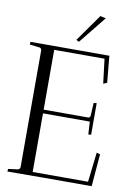

<svg xmlns="http://www.w3.org/2000/svg" viewBox="-98 -960 701 1022"><g transform="rotate(10 253.0 -449.5)"><path d="M81.1 -33.2V-666Q79.1 -677.7 68.8 -679.2L16.1 -685.1Q16.1 -688 16.6 -692.9Q17.1 -697.8 17.1 -700.2H444.8L443.8 -696.8L457 -556.2L437 -547.9L420.9 -680.2H148.9V-356.9H388.2Q392.6 -356 396.7 -359.6Q400.9 -363.3 400.9 -369.1L404.8 -438Q407.2 -438 412.8 -439Q418.5 -439.9 420.9 -439.9V-269Q419.9 -269 413.1 -268.6Q406.2 -268.1 405.8 -268.1L401.9 -336.9H148.9V-20H448.2L466.8 -180.2L485.8 -174.8L471.2 0H216.8L16.1 1Q16.1 -1.5 16.6 -6.1Q17.1 -10.7 17.1 -13.2L68.8 -20Q78.6 -21.5 81.1 -33.2ZM359.9 -899.9 390.1 -893.1 271 -745.1 255.9 -752.9Z"/></g></svg>

Font: Antic Didone
Style: Regular
Weight: 400
Designer: Santiago Orozco
Foundry: Santiago Orozco
Version: Version 2.000